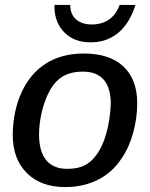

<svg xmlns="http://www.w3.org/2000/svg" viewBox="-20 -757 614 787"><path d="M542.5 -333.5Q542.5 -274.4 526.1 -213.9Q509.8 -153.3 479 -108.4Q441.4 -50.3 381.8 -20.3Q322.3 9.8 247.1 9.8Q147.5 9.8 89.8 -47.9Q32.2 -105.5 32.2 -204.6Q33.7 -304.7 69.3 -380.4Q105 -457 169.2 -497.3Q233.4 -537.6 323.7 -537.6Q430.2 -537.6 486.3 -484.1Q542.5 -430.7 542.5 -333.5ZM434.1 -330.1Q434.1 -463.4 319.3 -463.4Q257.3 -463.4 219.7 -431.2Q194.8 -409.7 177 -372.1Q159.2 -334.5 149.7 -290.5Q140.1 -246.6 140.1 -205.6Q140.1 -136.2 169.4 -100.6Q198.7 -64.9 255.4 -64.9Q298.3 -64.9 325.9 -78.6Q353.5 -92.3 374 -120.6Q399.9 -153.8 415.5 -209.5Q431.2 -265.1 434.1 -330.1ZM350.6 -583.5Q285.2 -583.5 245.1 -622.8Q205.1 -662.1 203.1 -726.1L203.6 -736.8H267.6Q268.6 -696.8 292.7 -676.8Q316.9 -656.7 356 -656.7Q397.5 -656.7 426.8 -677Q456.1 -697.3 470.2 -736.8H535.2Q511.7 -661.6 464.8 -622.6Q418 -583.5 350.6 -583.5Z"/></svg>

Font: Arimo Medium
Style: Italic
Weight: 500
Italic angle: -12°
Designer: Steve Matteson
Foundry: Monotype Imaging Inc.
Version: Version 1.33